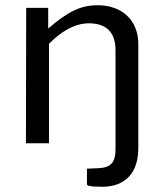

<svg xmlns="http://www.w3.org/2000/svg" viewBox="-20 -547 628 733"><path d="M370 166C460 166 508 111 508 19V-379C508 -467 449 -527 352 -527C288 -527 238 -502 164 -438V-517H80L79 0H167V-380C216 -429 267 -458 319 -458C392 -458 421 -417 421 -356V23C421 74 402 93 357 95L312 97V156C312 161 318 166 370 166Z"/></svg>

Font: United Sans
Style: Regular
Weight: 400
Designer: Pablo Impallari, Rodrigo Fuenzalida (Modified by Dan O. Williams)
Version: Version 1.000;PS 001.000;hotconv 1.0.88;makeotf.lib2.5.64775